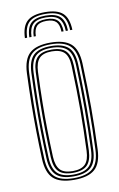

<svg xmlns="http://www.w3.org/2000/svg" viewBox="-85 -790 525 844"><g transform="rotate(-10 177.0 -368.0)"><path d="M177 -742.2Q232 -742.2 256.5 -719.6Q281 -697 282.8 -645H273Q271.5 -693 249.2 -713.6Q227 -734.2 177 -734.2Q127.2 -734.2 104.9 -713.6Q82.5 -693 81 -645H71Q72.8 -697 97.4 -719.6Q122 -742.2 177 -742.2ZM177 -726.8Q221.8 -726.8 241.9 -707.8Q262 -688.8 263.2 -645H253.5Q252.2 -684.5 234.5 -701.6Q216.8 -718.8 177 -718.8Q137.2 -718.8 119.5 -701.6Q101.8 -684.5 100.5 -645H90.8Q92 -688.8 112.1 -707.8Q132.2 -726.8 177 -726.8ZM177 -711Q211.5 -711 227.1 -695.6Q242.8 -680.2 243.8 -645H234.2Q233.5 -676.2 220.1 -689.8Q206.8 -703.2 177 -703.2Q147.2 -703.2 133.9 -689.8Q120.5 -676.2 119.8 -645H110.2Q111.5 -680.2 127 -695.6Q142.5 -711 177 -711ZM177 6.2Q113.2 6.2 84.4 -20.4Q55.5 -47 52.8 -108.2Q50.2 -172.5 49.2 -233.2Q48.2 -294 49.1 -357Q50 -420 52.8 -490.8Q55.5 -553.8 85 -580Q114.5 -606.2 177 -606.2Q239.2 -606.2 268.9 -580.1Q298.5 -554 301 -490.8Q305 -386.8 304.9 -294.1Q304.8 -201.5 301 -108.2Q298.5 -45.8 269 -19.8Q239.5 6.2 177 6.2ZM177 -1.5Q235 -1.5 262 -26.1Q289 -50.8 291.2 -108.8Q295 -200 295.1 -292.1Q295.2 -384.2 291.2 -490.5Q289 -549 262 -573.8Q235 -598.5 177 -598.5Q118.5 -598.5 91.8 -573.6Q65 -548.8 62.8 -490.5Q60 -419.8 59 -356.9Q58 -294 59 -233.5Q60 -173 62.8 -108.8Q65 -51.2 91.8 -26.4Q118.5 -1.5 177 -1.5ZM177 -9.2Q122.8 -9.2 98.8 -32.8Q74.8 -56.2 72.5 -109Q69.8 -174 68.8 -234.1Q67.8 -294.2 68.8 -356.6Q69.8 -419 72.5 -490Q74.8 -544 99.1 -567.4Q123.5 -590.8 177 -590.8Q228.5 -590.8 254 -568.4Q279.5 -546 281.5 -490Q284.2 -419.5 285 -355.1Q285.8 -290.8 284.9 -229.9Q284 -169 281.5 -109.2Q279.5 -55 254.6 -32.1Q229.8 -9.2 177 -9.2ZM177 -17.2Q225.8 -17.2 247.8 -38.8Q269.8 -60.2 271.8 -109.8Q275.5 -204.2 275.6 -293.8Q275.8 -383.2 271.8 -489.5Q269.8 -541 246.9 -561.9Q224 -582.8 177 -582.8Q128.2 -582.8 106.4 -561.1Q84.5 -539.5 82.2 -489.5Q79.5 -420 78.5 -358.1Q77.5 -296.2 78.5 -235.6Q79.5 -175 82.2 -109.5Q84.5 -59.8 106.6 -38.5Q128.8 -17.2 177 -17.2ZM177 -25Q133.5 -25 113.6 -44.8Q93.8 -64.5 92 -109.8Q89.5 -171 88.4 -230.1Q87.2 -289.2 88.1 -352.6Q89 -416 92 -489.5Q93.8 -535.8 113.9 -555.4Q134 -575 177 -575Q220.5 -575 240.2 -555.1Q260 -535.2 262 -489Q266 -382 265.9 -292.8Q265.8 -203.5 262 -110Q260 -64.2 240.1 -44.6Q220.2 -25 177 -25ZM177 -32.8Q215.2 -32.8 232.9 -50.8Q250.5 -68.8 252 -110.2Q255.8 -202.5 256 -290.9Q256.2 -379.2 252 -488.8Q250.5 -531.8 232.5 -549.5Q214.5 -567.2 177 -567.2Q138.5 -567.2 121.1 -549Q103.8 -530.8 101.8 -489.2Q99 -415.2 98.1 -352.2Q97.2 -289.2 98.2 -230.5Q99.2 -171.8 101.8 -110Q103.8 -69.5 120.8 -51.1Q137.8 -32.8 177 -32.8Z"/></g></svg>

Font: Big Shoulders Inline Text ExtraLight
Style: Regular
Weight: 250
Version: Version 2.002